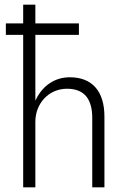

<svg xmlns="http://www.w3.org/2000/svg" viewBox="-20 -800 565 820"><path d="M131 -780H79V-700H5V-651H79V0H131V-280C131 -358 188 -421 266 -421C342 -421 374 -375 374 -296V0H426V-302C426 -410 374 -470 278 -470C214 -470 163 -434 135 -378C134 -375 132 -373 131 -370V-651H317V-700H131Z"/></svg>

Font: Jost Light
Style: Regular
Weight: 300
Version: Version 3.710